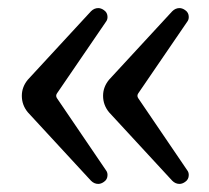

<svg xmlns="http://www.w3.org/2000/svg" viewBox="-20 -594 516 475"><path d="M438 -144Q431 -139 424 -139Q414 -139 406 -147L250 -316Q235 -334 235 -357Q235 -379 250 -397L406 -566Q414 -574 424 -574Q431 -574 438 -569Q447 -563 447 -552Q447 -545 443 -540L322 -363Q318 -357 322 -351L443 -173Q447 -168 447 -161Q447 -150 438 -144ZM237 -144Q230 -139 223 -139Q213 -139 205 -147L49 -316Q34 -334 34 -357Q34 -379 49 -397L205 -566Q213 -574 223 -574Q230 -574 237 -569Q246 -563 246 -552Q246 -545 242 -540L121 -363Q117 -357 121 -351L242 -173Q246 -168 246 -161Q246 -150 237 -144Z"/></svg>

Font: Kiwi Maru Light
Style: Regular
Weight: 300
Designer: Hiroki-Chan
Version: Version 1.100